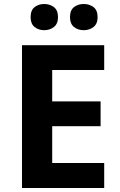

<svg xmlns="http://www.w3.org/2000/svg" viewBox="-20 -940 600 960"><path d="M501 0H90V-714H501V-590H241V-433H483V-309H241V-125H501ZM133 -854Q133 -889 153 -904.5Q173 -920 201 -920Q229 -920 249.5 -904.5Q270 -889 270 -854Q270 -821 249.5 -805Q229 -789 201 -789Q173 -789 153 -805Q133 -821 133 -854ZM330 -854Q330 -889 350 -904.5Q370 -920 399 -920Q427 -920 447.5 -904.5Q468 -889 468 -854Q468 -821 447.5 -805Q427 -789 399 -789Q370 -789 350 -805Q330 -821 330 -854Z"/></svg>

Font: Noto Sans Sinhala
Style: Bold
Weight: 700
Designer: Jelle Bosma - Monotype Design Team
Foundry: Monotype Imaging Inc.
Version: Version 2.006; ttfautohint (v1.8.4.7-5d5b)